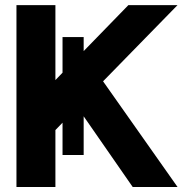

<svg xmlns="http://www.w3.org/2000/svg" viewBox="-20 -743 737 763"><path d="M200.2 -226.1 228.5 -255.4V-127H312.5V-280.8L507.3 0H685.5L389.6 -419.9L685.5 -722.7H490.2L312.5 -540V-595.7H228.5V-454.1L200.2 -424.8V-722.7H45.4V0H200.2Z"/></svg>

Font: Giphurs ExtraBold
Style: Regular
Weight: 800
Version: Version 1.000